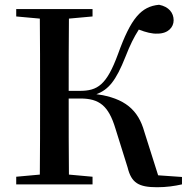

<svg xmlns="http://www.w3.org/2000/svg" viewBox="-20 -773 792 805"><path d="M515 -71C531 -6 561 12 639 12C678 12 712 7 743 0V-31L643 -38L585 -221C560 -311 504 -362 384 -378C435 -397 466 -434 506 -535C526 -586 541 -616 562 -649C593 -637 618 -631 640 -632C685 -632 708 -659 708 -688C708 -719 688 -745 647 -753C572 -746 529 -697 475 -547C427 -416 389 -392 314 -392H268C268 -498 268 -598 269 -695L368 -704V-735H48V-704L147 -695C148 -595 148 -495 148 -393V-342C148 -241 148 -140 147 -41L48 -32V0H368V-32L269 -41C268 -140 268 -241 268 -360H317C396 -360 435 -330 464 -234Z"/></svg>

Font: Noto Serif HK SemiBold
Style: Regular
Weight: 600
Designer: Ryoko NISHIZUKA 西塚涼子 (kana & ideographs); Frank Grießhammer (Latin, Greek & Cyrillic); Wenlong ZHANG 张文龙 (bopomofo); San
Foundry: Adobe
Version: Version 2.001;hotconv 1.1.0;makeotfexe 2.6.0